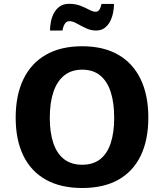

<svg xmlns="http://www.w3.org/2000/svg" viewBox="-20 -960 847 991"><path d="M404.3 10.4Q293.5 10.4 216.8 -32.5Q140.2 -75.4 100.6 -156.5Q60.9 -237.7 60.9 -352.6Q60.9 -468.6 100.7 -551Q140.4 -633.5 217.1 -677.4Q293.8 -721.3 404.2 -721.3Q514.4 -721.3 590.5 -677.3Q666.6 -633.3 706.1 -550.9Q745.6 -468.5 745.6 -353.1Q745.6 -238.1 706.5 -156.8Q667.4 -75.5 591.5 -32.6Q515.6 10.4 404.3 10.4ZM404.2 -109.7Q460.9 -109.7 497.4 -138.5Q533.8 -167.4 551.6 -221.7Q569.4 -276.1 569.4 -352.1Q569.4 -429.3 551.6 -484.8Q533.7 -540.3 497.2 -570.4Q460.6 -600.4 404.3 -600.4Q348.7 -600.4 311.5 -570.5Q274.2 -540.5 255.6 -485Q237 -429.5 237 -352.1Q237 -275.8 255.3 -221.6Q273.5 -167.4 310.6 -138.5Q347.7 -109.7 404.2 -109.7ZM238.1 -802.4Q238.1 -825.5 243.1 -849.6Q248.1 -873.7 259.5 -894.3Q270.9 -914.9 289.8 -927.6Q308.8 -940.3 336.6 -940.3Q369.6 -940.3 395.5 -930.2Q421.3 -920 440.6 -909.7Q460 -899.4 473.9 -899.4Q484.3 -899.4 491.6 -908.1Q498.8 -916.8 504 -939.8H568.5Q568.5 -918.2 563.6 -894.1Q558.8 -870 548 -849.2Q537.2 -828.4 519.4 -815.4Q501.7 -802.4 475.8 -802.4Q448.9 -802.4 423.6 -814.4Q398.3 -826.4 376.7 -838.6Q355 -850.8 338.1 -850.8Q325.4 -850.8 316.6 -840Q307.7 -829.2 302.2 -802.4Z"/></svg>

Font: Comme
Style: Regular
Weight: 400
Designer: Vernon Adams
Foundry: Vernon Adams
Version: Version 1.000;gftools[0.9.27]